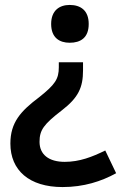

<svg xmlns="http://www.w3.org/2000/svg" viewBox="-20 -572 499 777"><path d="M339 -475C339 -530 306 -552 262 -552C221 -552 187 -530 187 -475C187 -419 221 -399 262 -399C306 -399 339 -419 339 -475ZM316 -287V-320H218V-300C218 -252 203 -230 139 -179C63 -122 22 -76 22 9C22 117 98 185 233 185C319 185 390 162 450 129L406 37C353 63 302 83 242 83C177 83 140 53 140 2C140 -46 157 -69 231 -126C297 -177 316 -218 316 -287Z"/></svg>

Font: Noto Sans Syriac SemiBold
Style: Regular
Weight: 600
Designer: Patrick Giasson and the Monotype Design Team
Foundry: Monotype Imaging Inc.
Version: Version 3.000